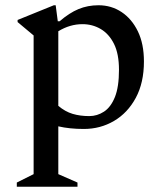

<svg xmlns="http://www.w3.org/2000/svg" viewBox="-20 -481 612 731"><path d="M44 230V214L108 182V-346L47 -397V-405L185 -461H192L200 -400H207Q244 -432 279 -446.5Q314 -461 355 -461Q404 -461 443 -435Q482 -409 505 -361.5Q528 -314 528 -247Q528 -166 497 -108.5Q466 -51 414 -20.5Q362 10 299 10Q245 10 202 0V182L275 214V230ZM294 -389Q246 -389 202 -362V-78Q228 -56 256.5 -47.5Q285 -39 320 -39Q350 -39 376 -56Q402 -73 417.5 -111.5Q433 -150 433 -215Q433 -276 414 -314Q395 -352 363.5 -370.5Q332 -389 294 -389Z"/></svg>

Font: Spectral Medium
Style: Regular
Weight: 500
Designer: Jean-Baptiste Levee
Foundry: Production Type
Version: Version 2.001